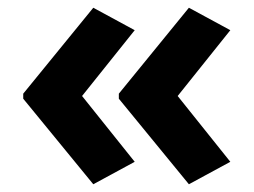

<svg xmlns="http://www.w3.org/2000/svg" viewBox="-20 -522 655 496"><path d="M40 -280V-267L221 -46L328 -104L192 -274L328 -444L221 -502ZM287 -280V-267L468 -46L575 -104L439 -274L575 -444L468 -502Z"/></svg>

Font: Noto Traditional Nushu
Style: Bold
Weight: 700
Designer: LIU Zhao
Foundry: LiuZhao Studio
Version: Version 2.003